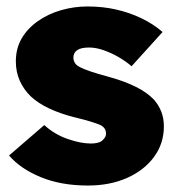

<svg xmlns="http://www.w3.org/2000/svg" viewBox="-20 -564 542 594"><path d="M8 -83 117 -177Q149 -148 189.5 -134Q230 -120 261 -120Q272 -120 281 -122Q290 -124 295.5 -128.5Q301 -133 304.5 -138.5Q308 -144 308 -151Q308 -168 291 -177Q282 -181 261.5 -187.5Q241 -194 207 -202Q165 -213 132 -228.5Q99 -244 76 -265Q54 -286 41.5 -313.5Q29 -341 29 -374Q29 -414 47 -445Q65 -476 97 -498.5Q129 -521 169 -532.5Q209 -544 251 -544Q298 -544 339.5 -534.5Q381 -525 417.5 -507.5Q454 -490 483 -465L387 -359Q370 -374 347.5 -387Q325 -400 301 -408.5Q277 -417 256 -417Q243 -417 234 -415Q225 -413 219 -409Q213 -405 210 -399Q207 -393 207 -386Q207 -377 212 -369Q217 -361 228 -356Q237 -351 258.5 -343.5Q280 -336 321 -325Q367 -312 401 -295Q435 -278 456 -256Q471 -239 479 -218.5Q487 -198 487 -173Q487 -120 456.5 -78.5Q426 -37 373 -13.5Q320 10 252 10Q169 10 106 -16Q43 -42 8 -83Z"/></svg>

Font: Mach ExtraBold
Style: Regular
Weight: 800
Version: Version 1.002